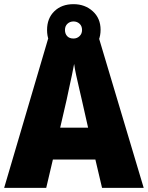

<svg xmlns="http://www.w3.org/2000/svg" viewBox="-20 -902 710 922"><path d="M470 0 438 -136H234L202 0H0L211 -716H456L670 0ZM373 -422Q368 -444 360.5 -476Q353 -508 346 -540Q339 -572 336 -595Q332 -573 325.5 -542Q319 -511 312 -479.5Q305 -448 300 -423L269 -289H403ZM333 -635Q276 -635 241 -668.5Q206 -702 206 -758Q206 -814 241 -848Q276 -882 333 -882Q388 -882 425.5 -848Q463 -814 463 -759Q463 -703 426 -669Q389 -635 333 -635ZM333 -717Q350 -717 362 -728.5Q374 -740 374 -758Q374 -777 362 -788Q350 -799 333 -799Q316 -799 304 -788Q292 -777 292 -758Q292 -740 302.5 -728.5Q313 -717 333 -717Z"/></svg>

Font: Noto Sans Ethiopic SemiCondensed Black
Style: Regular
Weight: 900
Width: 4
Designer: Monotype Design Team
Foundry: Monotype Imaging Inc.
Version: Version 2.102; ttfautohint (v1.8.4.7-5d5b)